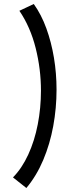

<svg xmlns="http://www.w3.org/2000/svg" viewBox="-20 -798 368 961"><path d="M149 -778Q187 -725 212 -656Q237 -587 250 -509Q263 -431 263 -349Q263 -257 246.5 -167Q230 -77 196.5 2.5Q163 82 112 143L45 90Q90 44 121.5 -24.5Q153 -93 169 -175.5Q185 -258 185 -344Q185 -452 158.5 -557.5Q132 -663 77 -744Z"/></svg>

Font: Marhey Light Light
Style: Regular
Weight: 300
Version: Version 1.000